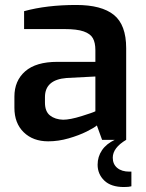

<svg xmlns="http://www.w3.org/2000/svg" viewBox="-20 -563 588 773"><path d="M509 128V187Q499 190 479 190Q427 190 400 164Q373 138 373 100Q373 68 390.5 42Q408 16 442 0H391L370 -58Q360 -49 329 -33.5Q298 -18 256.5 -6Q215 6 174 6Q113 6 75.5 -30.5Q38 -67 38 -129V-174Q38 -238 81.5 -276Q125 -314 211 -314H364V-361Q364 -391 354 -409Q344 -427 317 -436.5Q290 -446 239 -446H77V-518Q168 -543 287 -543Q389 -543 438.5 -503Q488 -463 488 -369V0Q434 32 434 72Q434 98 452 113Q470 128 501 128ZM364 -255 248 -249Q161 -242 161 -172V-150Q161 -114 181.5 -98Q202 -82 234 -81Q262 -81 308.5 -95.5Q355 -110 364 -115Z"/></svg>

Font: Exo SemiBold
Style: Regular
Weight: 600
Designer: Natanael Gama
Foundry: Natanael Gama
Version: Version 1.500